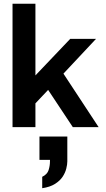

<svg xmlns="http://www.w3.org/2000/svg" viewBox="-20 -680 566 1027"><path d="M47 0V-660H169.5V-261.3H154.9L355.5 -472H493.5L285.5 -249.9L284.8 -338.7L507.5 0H369.5L201.3 -253.6L285.5 -249.9L147.9 -104.4L169.5 -151.6V0ZM205.8 326.7V265.7Q232.6 252.8 239.9 230Q247.3 207.2 247.3 182.7V175.1H191.1V50.3H340.1V183.1Q340.1 199.3 334.6 221.5Q329.2 243.6 315.2 265Q301.3 286.3 274.7 303.4Q248.1 320.4 205.8 326.7Z"/></svg>

Font: Panamera Thin
Style: Regular
Weight: 100
Designer: Bastien Sozeau
Foundry: NBR — Bastien Sozeau
Version: Version 3.003;gftools[0.9.33]